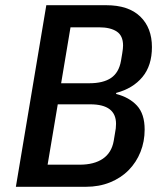

<svg xmlns="http://www.w3.org/2000/svg" viewBox="-20 -718 640 738"><path d="M158 -698H388Q474 -698 519 -654.5Q564 -611 564 -537Q564 -466 527.5 -422Q491 -378 427 -361L426 -357Q477 -344 506.5 -312Q536 -280 536 -220Q536 -174 520 -134Q504 -94 474.5 -64Q445 -34 403 -17Q361 0 310 0H41ZM286 -85Q342 -85 375.5 -108Q409 -131 417 -176L422 -206Q424 -215 425 -224.5Q426 -234 426 -242Q426 -317 327 -317H202L163 -85ZM323 -398Q377 -398 407 -418.5Q437 -439 445 -484L450 -514Q453 -532 453 -543Q453 -581 428.5 -597Q404 -613 361 -613H251L215 -398Z"/></svg>

Font: IBM Plex Mono Medm
Style: Italic
Weight: 500
Italic angle: -9°
Monospace: yes
Designer: Mike Abbink, Paul van der Laan, Pieter van Rosmalen
Foundry: Bold Monday
Version: Version 2.3